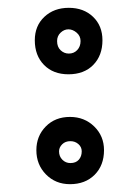

<svg xmlns="http://www.w3.org/2000/svg" viewBox="-20 -483 355 491"><path d="M69 -380Q69 -417 93.5 -440Q118 -463 156 -463Q194 -463 218 -440Q242 -417 242 -380Q242 -341 218.5 -317Q195 -293 155 -293Q116 -293 92.5 -317Q69 -341 69 -380ZM186 -378Q186 -391 176 -399.5Q166 -408 155 -408Q144 -408 135 -399.5Q126 -391 126 -378Q126 -363 135 -354.5Q144 -346 156 -346Q169 -346 177.5 -355Q186 -364 186 -378ZM73 -99Q73 -135 97 -159.5Q121 -184 159 -184Q196 -184 221 -159.5Q246 -135 246 -99Q246 -60 222 -36Q198 -12 159 -12Q122 -12 97.5 -37Q73 -62 73 -99ZM189 -96Q189 -107 180.5 -114.5Q172 -122 160 -122Q147 -122 139 -114Q131 -106 131 -96Q131 -83 139.5 -74.5Q148 -66 160 -66Q174 -66 181.5 -74.5Q189 -83 189 -96Z"/></svg>

Font: Mali SemiBold
Style: Regular
Weight: 600
Designer: Kitiyaporn Chalermlarp | Katatrad Aksorn Co.,Ltd.
Foundry: Cadson Demak Co.,Ltd.
Version: Version 1.000; ttfautohint (v1.6)